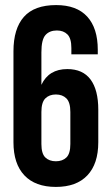

<svg xmlns="http://www.w3.org/2000/svg" viewBox="-20 -728 436 756"><path d="M33 -526Q33 -615 74 -661.5Q115 -708 201 -708Q282 -708 323.5 -662.5Q365 -617 365 -532V-514H261V-539Q261 -577 245.5 -592.5Q230 -608 204 -608Q175 -608 159 -590Q143 -572 143 -522V-394Q172 -456 245 -456Q306 -456 336.5 -415Q367 -374 367 -296V-168Q367 -83 324 -37.5Q281 8 200 8Q119 8 76 -37.5Q33 -83 33 -168ZM200 -356Q174 -356 158.5 -340.5Q143 -325 143 -287V-161Q143 -123 158.5 -108Q174 -93 200 -93Q226 -93 241.5 -108Q257 -123 257 -161V-287Q257 -325 241.5 -340.5Q226 -356 200 -356Z"/></svg>

Font: SVN-Bebas Neue
Style: Bold
Weight: 700
Designer: Ryoichi Tsunekawa
Foundry: Ryoichi Tsunekawa
Version: Version 1.300; ttfautohint (v1.7.9-c794)